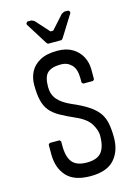

<svg xmlns="http://www.w3.org/2000/svg" viewBox="-137 -999 787 1089"><g transform="rotate(-15 256.0 -454.0)"><path d="M256 16Q160 16 116 -33Q72 -82 72 -161V-218L80 -226H137L145 -218V-193Q145 -126 170.5 -95Q196 -64 256 -64Q316 -64 341.5 -95Q367 -126 367 -193Q367 -224 344 -262Q321 -300 256 -328Q206 -350 172 -369.5Q138 -389 118 -413.5Q98 -438 89 -474.5Q80 -511 80 -567Q80 -608 97.5 -642.5Q115 -677 154 -698.5Q193 -720 256 -720Q309 -720 344.5 -698.5Q380 -677 398 -642.5Q416 -608 416 -567V-510L408 -502H351L343 -510V-535Q343 -590 318 -615Q293 -640 256 -640Q203 -640 178 -618Q153 -596 153 -535Q153 -490 178.5 -460.5Q204 -431 256 -408Q315 -383 351.5 -358.5Q388 -334 407 -307Q426 -280 433 -244.5Q440 -209 440 -161Q440 -82 396 -33Q352 16 256 16ZM216 -772 208 -780 128 -908V-916L136 -924H160L176 -916L248 -836H264L336 -916L352 -924H376L384 -916V-908L304 -780L296 -772Z"/></g></svg>

Font: Hasubi Mono
Style: Regular
Weight: 400
Designer: Eli Heuer
Foundry: Eli Heuer
Version: Version 1.000